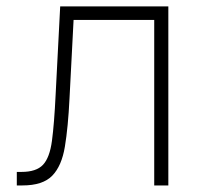

<svg xmlns="http://www.w3.org/2000/svg" viewBox="-20 -565 625 585"><path d="M31.2 0V-41.2H45.5Q90.6 -41.2 111 -62.9Q131.4 -84.5 138.3 -136Q145.2 -187.5 149.5 -276.6L163.4 -545.5H492.9V0H449.9V-504.3H204.2L191.8 -265.3Q187.5 -177.2 177.7 -118.3Q168 -59.3 139.2 -29.7Q110.4 0 48.3 0Z"/></svg>

Font: Inter UI Extra Light
Style: Regular
Weight: 200
Designer: Rasmus Andersson
Foundry: rsms
Version: 3.2;8d6f07862